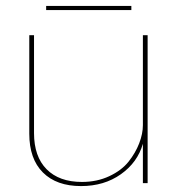

<svg xmlns="http://www.w3.org/2000/svg" viewBox="-20 -619 604 649"><path d="M424 -599V-585H136V-599ZM254 10Q171 10 125 -36Q79 -82 79 -167V-500H95V-169Q95 -90 137.5 -47Q180 -4 257 -4Q308 -4 349.5 -23.5Q391 -43 414.5 -72.5Q438 -102 450.5 -134.5Q463 -167 463 -196V-500H479V0H463V-133Q445 -70 388.5 -30Q332 10 254 10Z"/></svg>

Font: Elaine Sans Thin
Style: Regular
Weight: 250
Designer: Wei Huang
Foundry: Wei Huang
Version: Version 2.001;December 24, 2019;FontCreator 12.0.0.2547 64-b